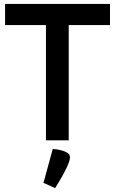

<svg xmlns="http://www.w3.org/2000/svg" viewBox="-20 -717 588 981"><path d="M214.8 -588.9H5.9V-696.8H542V-588.9H331.1V0H214.8ZM249.5 44.4Q256.3 44.4 264.6 45.4Q271.5 46.4 280.8 48.1Q290 49.8 300.8 53.2Q319.8 59.6 328.6 67.1Q337.4 74.7 337.4 87.4Q337.4 96.2 333.5 108.2Q329.6 120.1 322.3 136.2Q314 153.8 303.5 173.1Q293 192.4 283.7 208Q272.5 226.6 261.7 244.1L202.1 217.3L249.5 44.4Z"/></svg>

Font: Doppio One
Style: Regular
Weight: 400
Designer: Szymon Celej
Foundry: Szymon Celej
Version: Version 1.002